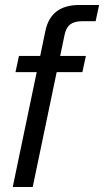

<svg xmlns="http://www.w3.org/2000/svg" viewBox="-20 -749 417 769"><path d="M31 0 127 -460H42L56 -525H141L162 -626Q173 -678 207 -703.5Q241 -729 297 -729H377L363 -664H309Q278 -664 261.5 -651.5Q245 -639 239 -611L221 -525H324L310 -460H207L111 0Z"/></svg>

Font: Mona Sans ExtraLight
Style: Italic
Weight: 200
Italic angle: -11.6951°
Designer: Deni Anggara
Foundry: GitHub
Version: Version 2.000